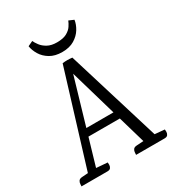

<svg xmlns="http://www.w3.org/2000/svg" viewBox="-206 -1000 1022 1121"><g transform="rotate(-30 305.0 -439.5)"><path d="M137.7 -50.5 213.2 -44.5Q214.2 -39.5 214 -28.6Q213.8 -17.7 207.8 -8.9Q201.9 0 185.6 0H10.6Q11.6 -5 11.7 -15.4Q11.8 -25.7 18.1 -35.2Q24.3 -44.7 42 -45.7L81.8 -48.5ZM532.9 -50.5 598.4 -44.5Q599.4 -39.5 599.2 -28.6Q599 -17.7 593 -8.9Q587.1 0 570.8 0H378.6Q379.6 -5 379.7 -15.4Q379.8 -25.7 386.1 -35.2Q392.3 -44.7 410 -45.7L455.6 -48.5ZM168.1 -281H425V-231.4H168.1ZM469.2 -2.7 282.9 -643.7 311.9 -643.5 127.8 -15.8 72.2 -17.4 274.9 -677.9Q292.3 -680.1 307.7 -680Q323 -679.9 340.4 -677.9L544.9 -10.1ZM308 -799.5Q349.8 -799.5 374.1 -812.8Q398.5 -826.1 410.7 -844.9Q422.9 -863.6 428.1 -877.6L461.7 -863.1Q457.7 -834.2 439.8 -804.7Q421.9 -775.1 388.8 -755.1Q355.8 -735.1 307 -735.1Q258.1 -735.1 225 -755.1Q191.9 -775.1 174.2 -804.7Q156.5 -834.2 152.3 -863.1L185.9 -879.1Q191.9 -865.1 206.2 -846Q220.5 -826.9 245.4 -813.2Q270.4 -799.5 308 -799.5Z"/></g></svg>

Font: Karma Variable Light
Style: Regular
Weight: 300
Designer: Joana Correia
Foundry: Indian Type Foundry
Version: Version 3.000